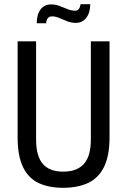

<svg xmlns="http://www.w3.org/2000/svg" viewBox="-20 -883 605 915"><path d="M155 -772Q155 -813 173 -837.5Q191 -862 224 -862Q244 -862 264 -854.5Q284 -847 302 -839.5Q320 -832 337 -832Q350 -832 356 -840.5Q362 -849 364 -863H410Q410 -823 391.5 -798.5Q373 -774 341 -774Q320 -774 300.5 -781.5Q281 -789 263 -797Q245 -805 228 -805Q214 -805 207.5 -796Q201 -787 200 -772ZM281 12Q213 12 164.5 -10.5Q116 -33 90 -86Q64 -139 64 -229V-686H152V-218Q152 -139 184 -102Q216 -65 281 -65Q347 -65 380 -102Q413 -139 413 -218V-686H502V-229Q502 -139 475 -86Q448 -33 398.5 -10.5Q349 12 281 12Z"/></svg>

Font: Archivo Condensed
Style: Regular
Weight: 400
Width: 3
Designer: Hector Gatti
Foundry: Omnibus-Type
Version: Version 2.001; ttfautohint (v1.8.3)